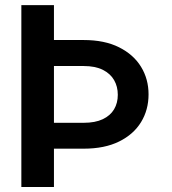

<svg xmlns="http://www.w3.org/2000/svg" viewBox="-20 -748 688 768"><path d="M65.4 -727.5H195.8V0H65.4ZM126.5 -587.9H314.5Q398.4 -587.9 456.3 -558.8Q514.2 -529.8 544.2 -480.7Q574.2 -431.6 574.2 -370.6Q574.2 -308.6 544.2 -259.5Q514.2 -210.4 456.3 -181.9Q398.4 -153.3 314.5 -153.3H126.5V-256.8H314.5Q360.8 -256.8 391.1 -271.2Q421.4 -285.6 436.3 -310.8Q451.2 -335.9 451.2 -368.7Q451.2 -401.9 436.3 -427.7Q421.4 -453.6 391.1 -468.8Q360.8 -483.9 314.5 -483.9H126.5Z"/></svg>

Font: Inter 20pt SemiBold
Style: Regular
Weight: 600
Version: Version 4.001;git-66647c0bb